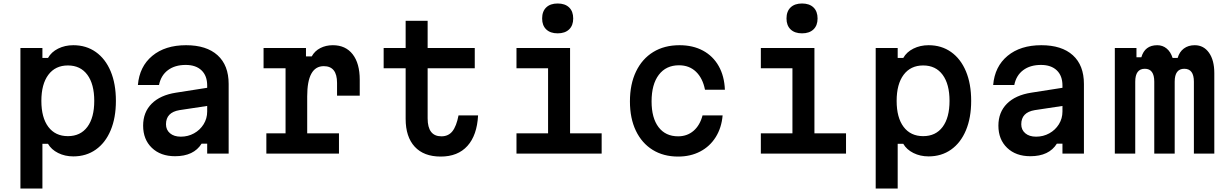

<svg xmlns="http://www.w3.org/2000/svg" viewBox="-20 -880 7040 1100"><path d="M97 200V-605H223V-548H255Q274 -582 313 -601.5Q352 -621 400 -621Q474 -621 529 -582Q584 -543 614 -471.5Q644 -400 644 -302Q644 -205 614 -133.5Q584 -62 529 -23Q474 16 400 16Q352 16 313 -3.5Q274 -23 255 -56H223V200ZM369 -100Q441 -100 480.5 -153Q520 -206 520 -302Q520 -398 480.5 -451.5Q441 -505 369 -505Q297 -505 257 -451.5Q217 -398 217 -302Q217 -206 257 -153Q297 -100 369 -100Z M1135 -57Q1090 15 983 15Q900 15 850 -33Q800 -81 800 -160Q800 -237 849 -286Q898 -335 988 -349L1167 -377V-390Q1167 -446 1134.5 -477Q1102 -508 1044 -508Q982 -508 942 -478Q902 -448 891 -393H770Q779 -499 852.5 -560Q926 -621 1046 -621Q1163 -621 1226.5 -563.5Q1290 -506 1290 -399V0H1167V-57ZM931 -168Q931 -136 954 -116.5Q977 -97 1016 -97Q1057 -97 1091.5 -116Q1126 -135 1146.5 -168Q1167 -201 1167 -241V-273L1008 -249Q931 -236 931 -168Z M1490 -605H1733V-557H1766Q1783 -588 1815 -604.5Q1847 -621 1887 -621Q1960 -621 2000.5 -569Q2041 -517 2041 -423V-332H1911V-405Q1911 -501 1835 -501Q1740 -501 1740 -328V-116H1922V0H1506V-116H1616V-489H1490Z M2430 -761V-605H2700V-489H2430V-202Q2430 -99 2509 -99Q2549 -99 2572 -128Q2595 -157 2607 -219H2719Q2713 -105 2658 -44Q2603 17 2505 17Q2408 17 2356 -39.5Q2304 -96 2304 -199V-489H2178V-605H2304V-761Z M2939 -605H3246V-116H3427V0H2939V-116H3120V-489H2939ZM3175 -689Q3133 -689 3109.5 -711.5Q3086 -734 3086 -774Q3086 -815 3109.5 -837.5Q3133 -860 3175 -860Q3217 -860 3240.5 -837.5Q3264 -815 3264 -774Q3264 -734 3240.5 -711.5Q3217 -689 3175 -689Z M3865 17Q3781 17 3719 -21.5Q3657 -60 3623 -131Q3589 -202 3589 -299Q3589 -398 3624 -470.5Q3659 -543 3722.5 -582Q3786 -621 3873 -621Q3950 -621 4007.5 -590Q4065 -559 4097.5 -501.5Q4130 -444 4133 -366H4019Q4006 -432 3967.5 -469Q3929 -506 3870 -506Q3796 -506 3754.5 -451.5Q3713 -397 3713 -299Q3713 -204 3753 -151.5Q3793 -99 3865 -99Q3917 -99 3953.5 -130.5Q3990 -162 4005 -219H4120Q4114 -148 4080.5 -94.5Q4047 -41 3991.5 -12Q3936 17 3865 17Z M4339 -605H4646V-116H4827V0H4339V-116H4520V-489H4339ZM4575 -689Q4533 -689 4509.5 -711.5Q4486 -734 4486 -774Q4486 -815 4509.5 -837.5Q4533 -860 4575 -860Q4617 -860 4640.5 -837.5Q4664 -815 4664 -774Q4664 -734 4640.5 -711.5Q4617 -689 4575 -689Z M4997 200V-605H5123V-548H5155Q5174 -582 5213 -601.5Q5252 -621 5300 -621Q5374 -621 5429 -582Q5484 -543 5514 -471.5Q5544 -400 5544 -302Q5544 -205 5514 -133.5Q5484 -62 5429 -23Q5374 16 5300 16Q5252 16 5213 -3.5Q5174 -23 5155 -56H5123V200ZM5269 -100Q5341 -100 5380.5 -153Q5420 -206 5420 -302Q5420 -398 5380.5 -451.5Q5341 -505 5269 -505Q5197 -505 5157 -451.5Q5117 -398 5117 -302Q5117 -206 5157 -153Q5197 -100 5269 -100Z M6035 -57Q5990 15 5883 15Q5800 15 5750 -33Q5700 -81 5700 -160Q5700 -237 5749 -286Q5798 -335 5888 -349L6067 -377V-390Q6067 -446 6034.5 -477Q6002 -508 5944 -508Q5882 -508 5842 -478Q5802 -448 5791 -393H5670Q5679 -499 5752.5 -560Q5826 -621 5946 -621Q6063 -621 6126.5 -563.5Q6190 -506 6190 -399V0H6067V-57ZM5831 -168Q5831 -136 5854 -116.5Q5877 -97 5916 -97Q5957 -97 5991.5 -116Q6026 -135 6046.5 -168Q6067 -201 6067 -241V-273L5908 -249Q5831 -236 5831 -168Z M6367 -605H6491V-552H6519Q6539 -621 6610 -621Q6641 -621 6664 -602Q6687 -583 6698 -548H6727Q6737 -583 6762.5 -602Q6788 -621 6825 -621Q6876 -621 6906.5 -578Q6937 -535 6937 -461V0H6820V-412Q6820 -486 6765 -486Q6710 -486 6710 -412V0H6593V-412Q6593 -486 6539 -486Q6484 -486 6484 -412V0H6367Z"/></svg>

Font: Martian Mono Medium
Style: Regular
Weight: 500
Monospace: yes
Designer: Roman Shamin
Foundry: Evil Martians
Version: Version 1.000; ttfautohint (v1.8.4.7-5d5b)